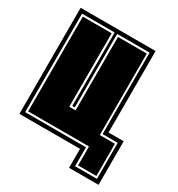

<svg xmlns="http://www.w3.org/2000/svg" viewBox="-146 -602 734 790"><g transform="rotate(30 220.5 -207.0)"><path d="M297 90V0H9V-504H365V-117H437V90ZM315 72H419V-99H347V-486H193V-137H181V-486H26V-18H315ZM324 63V-27H35V-477H172V-128H202V-477H339V-90H411V63Z"/></g></svg>

Font: Alumni Sans Collegiate One SC
Style: Regular
Weight: 400
Designer: Robert E. Leuschke
Foundry: Robert E. Leuschke
Version: Version 1.100